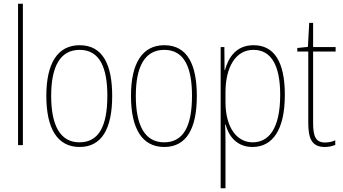

<svg xmlns="http://www.w3.org/2000/svg" viewBox="-20 -780 1842 1032"><path d="M103 0V-760H77V0Z M583 -264C583 -428 535 -537 408 -537C290 -537 229 -440 229 -265C229 -88 289 10 408 10C526 10 583 -87 583 -264ZM255 -265C255 -423 304 -512 408 -512C518 -512 557 -413 557 -265C557 -102 511 -15 407 -15C303 -15 255 -107 255 -265Z M1038 -264C1038 -428 990 -537 863 -537C745 -537 684 -440 684 -265C684 -88 744 10 863 10C981 10 1038 -87 1038 -264ZM710 -265C710 -423 759 -512 863 -512C973 -512 1012 -413 1012 -265C1012 -102 966 -15 862 -15C758 -15 710 -107 710 -265Z M1343 -537C1250 -537 1208 -472 1189 -403H1187L1186 -527H1166V232H1192V-21C1192 -56 1191 -88 1190 -110H1193C1208 -51 1251 10 1337 10C1444 10 1511 -80 1511 -270C1511 -449 1453 -537 1343 -537ZM1342 -512C1439 -512 1486 -427 1486 -270C1486 -86 1423 -15 1338 -15C1252 -15 1192 -96 1192 -232V-284C1192 -418 1246 -512 1342 -512Z M1727 -14C1676 -14 1663 -49 1663 -119V-503H1784V-527H1663V-657H1642L1635 -528L1578 -522V-503H1637V-120C1637 -37 1655 10 1726 10C1750 10 1766 5 1782 -1V-26C1768 -19 1748 -14 1727 -14Z"/></svg>

Font: Noto Sans Malayalam Condensed Thin
Style: Regular
Weight: 100
Width: 3
Designer: Jelle Bosma - Monotype Design Team
Foundry: Monotype Imaging Inc.
Version: Version 2.104